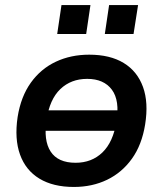

<svg xmlns="http://www.w3.org/2000/svg" viewBox="-20 -732 646 762"><path d="M273 10Q191 10 136.5 -23Q82 -56 59.5 -118.5Q37 -181 50 -268Q63 -349 102.5 -404Q142 -459 201.5 -487Q261 -515 334 -515Q417 -515 471 -482Q525 -449 547.5 -387Q570 -325 556 -238Q543 -157 503.5 -102Q464 -47 405 -18.5Q346 10 273 10ZM280 -86Q344 -86 386.5 -127Q429 -168 442 -249Q456 -333 424 -376Q392 -419 326 -419Q262 -419 219.5 -378.5Q177 -338 165 -257Q152 -175 181 -130.5Q210 -86 280 -86ZM120 -213 132 -294H488L476 -213ZM396 -597 413 -712H528L510 -597ZM207 -597 224 -712H339L322 -597Z"/></svg>

Font: Mulish ExtraLight
Style: Italic
Weight: 200
Italic angle: -9°
Designer: Vernon Adams
Foundry: Vernon Adams
Version: Version 3.603